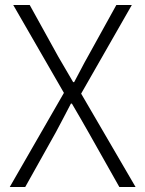

<svg xmlns="http://www.w3.org/2000/svg" viewBox="-20 -749 581 769"><path d="M19 0H81L203 -218C222 -253 241 -290 264 -334H268C294 -290 315 -253 335 -218L458 0H523L305 -374L508 -729H446L331 -521C312 -488 299 -460 277 -420H273C249 -460 234 -488 214 -521L99 -729H33L236 -377Z"/></svg>

Font: Noto Sans Japanese Light
Style: Regular
Weight: 300
Designer: Ryoko NISHIZUKA (kana & ideographs); Paul D. Hunt (Latin, Greek & Cyrillic); Wenlong ZHANG (bopomofo); Sandoll Communica
Foundry: Adobe Systems Incorporated
Version: Version 1.000;PS 1;hotconv 1.0.78;makeotf.lib2.5.61930